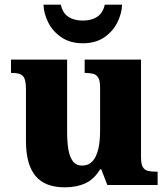

<svg xmlns="http://www.w3.org/2000/svg" viewBox="-20 -791 720 821"><path d="M257 10Q172 10 131.5 -39Q91 -88 91 -189V-407Q91 -436 86 -451.5Q81 -467 68 -473Q55 -479 30 -479H27V-536H267V-226Q267 -183 272.5 -151Q278 -119 292 -101Q306 -83 331 -83Q358 -83 375 -101Q392 -119 400 -152.5Q408 -186 408 -231V-418Q408 -446 400 -459Q392 -472 378 -475.5Q364 -479 346 -479H342V-536H583V-119Q583 -90 590.5 -77Q598 -64 612 -60.5Q626 -57 644 -57H654V0H439L413 -67H408Q383 -25 345.5 -7.5Q308 10 257 10ZM334 -606Q280 -606 242.5 -631.5Q205 -657 186 -695.5Q167 -734 166 -771H240Q248 -735 272.5 -719Q297 -703 334 -703Q371 -703 395.5 -719Q420 -735 428 -771H502Q501 -734 482 -695.5Q463 -657 426 -631.5Q389 -606 334 -606Z"/></svg>

Font: Noto Serif Armenian ExtraBold
Style: Regular
Weight: 800
Version: Version 2.007